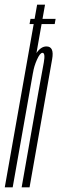

<svg xmlns="http://www.w3.org/2000/svg" viewBox="-58 -805 258 825"><path d="M69 -701.5H177L181 -724H73ZM-37.5 0H-3.5L135.5 -785H101.5ZM35 0H69L140 -402.5Q156 -495.5 166 -550.5Q176 -605.5 141.5 -605.5Q117 -605.5 97.2 -574.8Q77.5 -544 71 -507L84 -493Q88 -520 101 -549Q114 -578 124.5 -578Q137.5 -578 130.2 -536.5Q123 -495 106.5 -406.5Z"/></svg>

Font: Anybody UltraCondensed ExtraLight
Style: Italic
Weight: 250
Width: 1
Italic angle: -10°
Version: Version 1.113;gftools[0.9.25]